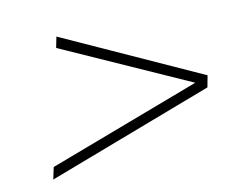

<svg xmlns="http://www.w3.org/2000/svg" viewBox="-52 -608 667 516"><g transform="rotate(-10 282.0 -350.5)"><path d="M55 -162 62 -195 476 -352 124 -509 130 -539 512 -366 506 -334Z"/></g></svg>

Font: Montserrat ExtraLight
Style: Italic
Weight: 200
Italic angle: -11.3°
Designer: Julieta Ulanovsky
Foundry: Julieta Ulanovsky
Version: Version 9.000; ttfautohint (v1.8.4.7-5d5b)